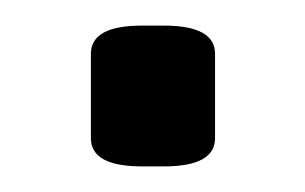

<svg xmlns="http://www.w3.org/2000/svg" viewBox="-20 -128 238 150"><path d="M91 2Q51 2 51 -20V-86Q51 -108 91 -108H108Q148 -108 148 -86V-20Q148 2 108 2Z"/></svg>

Font: Asap
Style: Regular
Weight: 400
Designer: Pablo Cosgaya
Foundry: Omnibus-Type
Version: Version 3.001